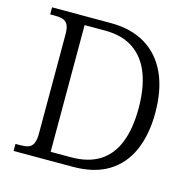

<svg xmlns="http://www.w3.org/2000/svg" viewBox="-105 -818 920 922"><g transform="rotate(15 355.0 -357.0)"><path d="M42 0V-35H65Q89 -35 105 -40Q121 -45 129.5 -62Q138 -79 138 -112V-605Q138 -638 129.5 -653.5Q121 -669 104.5 -674Q88 -679 65 -679H42V-714H334Q436 -714 507 -671Q578 -628 615 -547.5Q652 -467 652 -353Q652 -244 617 -164.5Q582 -85 512 -42.5Q442 0 336 0ZM316 -42Q402 -42 458 -77.5Q514 -113 541.5 -182.5Q569 -252 569 -353Q569 -454 541.5 -525Q514 -596 458 -634Q402 -672 317 -672H215V-42Z"/></g></svg>

Font: Noto Serif Tibetan Light
Style: Regular
Weight: 300
Version: Version 2.103